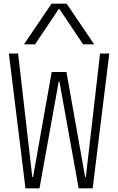

<svg xmlns="http://www.w3.org/2000/svg" viewBox="-20 -1020 640 1040"><path d="M118 0 28 -730H78L155 -61H159L260 -630H340L441 -61H445L522 -730H572L482 0H406L302 -578H298L194 0ZM110 -780 259 -1000H341L490 -780H430L302 -971H298L170 -780Z"/></svg>

Font: M PLUS Code Latin Expanded Light
Style: Regular
Weight: 300
Width: 7
Designer: Coji Morishita
Foundry: UNDERFOREST DESIGN
Version: Version 1.002; ttfautohint (v1.8.3)